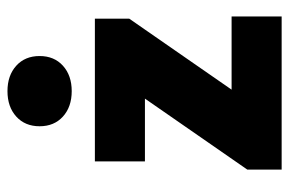

<svg xmlns="http://www.w3.org/2000/svg" viewBox="-150 -624 774 514"><g transform="rotate(-90 237.0 -367.0)"><path d="M40 0V-92L230 -366H62V-500H444V-408L254 -134H450V0ZM250 -562Q208 -562 182 -585.5Q156 -609 156 -648Q156 -687 182 -710.5Q208 -734 250 -734Q292 -734 318 -710.5Q344 -687 344 -648Q344 -609 318 -585.5Q292 -562 250 -562Z"/></g></svg>

Font: Mada Black
Style: Regular
Weight: 900
Designer: Khaled Hosny
Version: Version 1.5